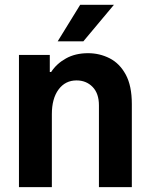

<svg xmlns="http://www.w3.org/2000/svg" viewBox="-20 -772 623 792"><path d="M193.9 -301.1V0H58.2V-545.5H185.4V-475.1H191.1Q213.1 -509.2 252 -530.9Q290.8 -552.6 343 -552.6Q391 -552.6 432.2 -531.6Q473.4 -510.7 498.6 -464.5Q523.8 -418.3 523.8 -343V0H388.1V-337.4Q388.1 -386.7 361.9 -413.5Q335.6 -440.3 295.8 -440.3Q249.3 -440.3 221.6 -402.9Q193.9 -365.4 193.9 -301.1ZM218 -601.6 310.7 -752.1H449.9L323.9 -601.6Z"/></svg>

Font: Interface
Style: Bold
Weight: 700
Designer: Rasmus Andersson
Foundry: rsms
Version: Version 1.8